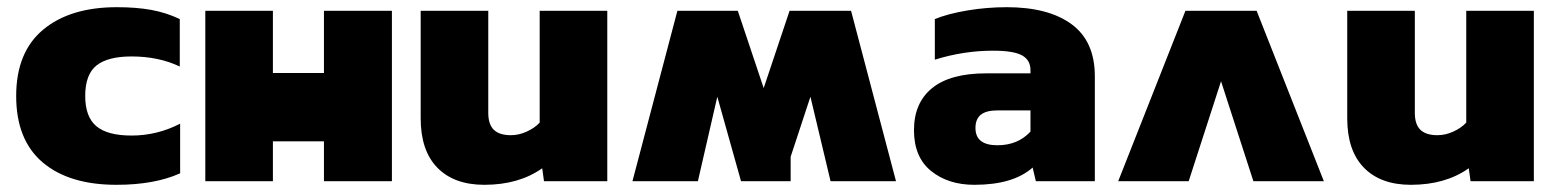

<svg xmlns="http://www.w3.org/2000/svg" viewBox="-20 -504 4331 534"><path d="M305 -484Q359 -484 400.5 -476.5Q442 -469 480 -451V-319Q421 -347 346 -347Q280 -347 248.5 -322Q217 -297 217 -237Q217 -179 248 -153Q279 -127 346 -127Q417 -127 481 -160V-22Q410 10 304 10Q172 10 98.5 -52.5Q25 -115 25 -237Q25 -359 100 -421.5Q175 -484 305 -484Z M551 -474H739V-301H881V-474H1070V0H881V-111H739V0H551Z M1150 -175V-474H1338V-190Q1338 -158 1353.5 -143Q1369 -128 1401 -128Q1423 -128 1445 -138Q1467 -148 1481 -163V-474H1669V0H1493L1488 -36Q1423 10 1327 10Q1243 10 1196.5 -37.5Q1150 -85 1150 -175Z M2472 0H2290L2234 -235L2179 -68V0H2041L1975 -235L1921 0H1739L1864 -474H2032L2104 -259L2176 -474H2347Z M2522 -142Q2522 -218 2572.5 -259Q2623 -300 2723 -300H2846V-309Q2846 -337 2822.5 -350Q2799 -363 2742 -363Q2660 -363 2580 -338V-451Q2617 -466 2671 -475Q2725 -484 2780 -484Q2896 -484 2960.5 -436.5Q3025 -389 3025 -292V0H2861L2852 -38Q2798 10 2690 10Q2617 10 2569.5 -28.5Q2522 -67 2522 -142ZM2846 -138V-197H2755Q2723 -197 2708 -185Q2693 -173 2693 -148Q2693 -100 2754 -100Q2811 -100 2846 -138Z M3277 -474H3475L3662 0H3466L3376 -278L3286 0H3090Z M3727 -175V-474H3915V-190Q3915 -158 3930.5 -143Q3946 -128 3978 -128Q4000 -128 4022 -138Q4044 -148 4058 -163V-474H4246V0H4070L4065 -36Q4000 10 3904 10Q3820 10 3773.5 -37.5Q3727 -85 3727 -175Z"/></svg>

Font: Kanit Bold
Style: Regular
Weight: 700
Designer: Katatrad Team
Foundry: CadsonDemak
Version: Version 1.000